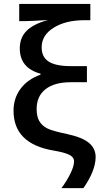

<svg xmlns="http://www.w3.org/2000/svg" viewBox="-20 -780 526 990"><path d="M49.8 -209Q49.8 -273.9 86.4 -322.8Q123 -371.6 189 -395V-399.9Q82 -429.2 82 -530.8Q82 -585.4 116.7 -620.6Q151.4 -655.8 227.1 -676.8Q133.3 -670.9 101.1 -670.9H79.1V-759.8H445.8V-675.8H415Q318.8 -675.8 256.8 -637.2Q194.8 -598.6 194.8 -536.1Q194.8 -485.4 231.4 -462.2Q268.1 -439 346.2 -439H428.2V-356H344.2Q260.7 -356 214.8 -320.1Q168.9 -284.2 168.9 -217.8Q168.9 -179.7 182.1 -156.5Q195.3 -133.3 221.4 -119.1Q247.6 -105 326.2 -88.9Q404.8 -71.8 439 -43Q473.1 -14.2 473.1 29.8Q473.1 99.6 410.2 189.9H296.9Q325.2 151.9 343.5 114.3Q361.8 76.7 361.8 51.8Q361.8 30.3 336.4 17.8Q311 5.4 254.9 -3.9Q49.8 -39.1 49.8 -209Z"/></svg>

Font: Open Sans Semibold
Style: Regular
Weight: 600
Foundry: Ascender Corporation
Version: Version 1.10; ttfautohint (v1.5.65-e2d9)